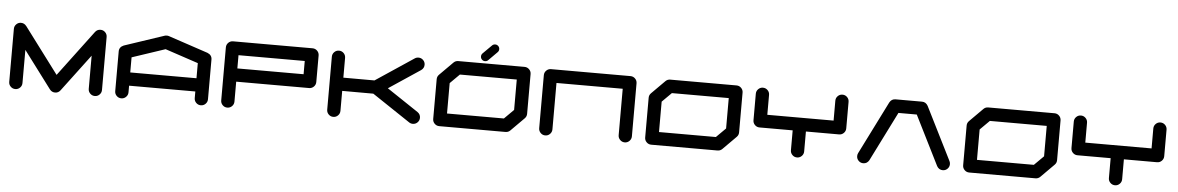

<svg xmlns="http://www.w3.org/2000/svg" viewBox="-38 -1482 12548 2046"><g transform="rotate(5 6236.0 -459.5)"><path d="M1063 -637.7V-70.8Q1063 -41.5 1042.2 -20.8Q1021.5 0 992.2 0Q962.9 0 942.1 -20.8Q921.4 -41.5 921.4 -70.8V-425.3L623.5 -28.8Q602.1 0 566.9 0Q531.7 0 509.8 -28.8L212.4 -425.3V-70.8Q212.4 -41.5 191.7 -20.8Q170.9 0 141.6 0Q112.3 0 91.6 -20.8Q70.8 -41.5 70.8 -70.8V-637.7Q70.8 -667 91.6 -687.7Q112.3 -708.5 141.6 -708.5Q176.3 -708.5 198.2 -680.2H198.7L566.9 -189L935.1 -680.2Q957 -708.5 992.2 -708.5Q1021.5 -708.5 1042.2 -687.7Q1063 -667 1063 -637.7Z M2055.2 -283.2V-444.8L1700.7 -563L1346.7 -444.8V-283.2ZM2196.8 -70.8Q2196.8 -41.5 2176 -20.8Q2155.3 0 2126 0Q2096.7 0 2075.9 -20.8Q2055.2 -41.5 2055.2 -70.8V-141.6H1346.7V-70.8Q1346.7 -41.5 1325.7 -20.8Q1304.7 0 1275.4 0Q1246.1 0 1225.3 -20.8Q1204.6 -41.5 1204.6 -70.8V-496.1Q1204.6 -543 1252.9 -563L1253.9 -563.5H1254.4L1678.2 -705.1Q1689 -708.5 1700.7 -708.5Q1712.4 -708.5 1723.1 -705.1L2147 -563.5H2147.9L2148.4 -563Q2196.8 -543 2196.8 -496.1Z M3188.5 -425.3V-566.9H2480V-425.3ZM3330.6 -354.5Q3330.6 -325.2 3309.8 -304.4Q3289.1 -283.7 3259.3 -283.7H2480V-70.8Q2480 -41.5 2459.2 -20.8Q2438.5 0 2409.2 0Q2379.9 0 2359.1 -20.8Q2338.4 -41.5 2338.4 -70.8V-638.2Q2338.4 -667.5 2359.1 -688.2Q2379.9 -709 2409.2 -709H3259.3Q3289.1 -709 3309.8 -688.2Q3330.6 -667.5 3330.6 -638.2Z M4432.6 -129.9Q4464.4 -107.9 4464.4 -70.8Q4464.4 -41.5 4443.6 -20.8Q4422.9 0 4393.6 0Q4371.1 0 4353.5 -12.2L3946.8 -283.7L3613.8 -284.2V-70.8Q3613.8 -41.5 3593 -20.8Q3572.3 0 3543 0Q3513.7 0 3492.9 -20.8Q3472.2 -41.5 3472.2 -70.8V-637.7Q3472.2 -667 3492.9 -687.7Q3513.7 -708.5 3543 -708.5Q3572.3 -708.5 3592.8 -688.2Q3613.3 -668 3613.8 -637.7V-425.8L3946.8 -425.3L4353.5 -696.3Q4371.1 -708.5 4393.6 -708.5Q4422.9 -708.5 4443.6 -687.7Q4464.4 -667 4464.4 -637.7Q4464.4 -601.1 4432.6 -578.6L4096.2 -354.5Z M5456.5 -241.7V-566.9H4848.1L4747.6 -466.8V-141.6H5356ZM5527.3 -708.5Q5556.6 -708.5 5577.4 -687.7Q5598.1 -667 5598.1 -637.7V-212.4Q5598.1 -183.1 5577.1 -162.6L5435.5 -20.5Q5415 0 5385.3 0H4676.8Q4647.5 0 4626.7 -20.8Q4606 -41.5 4606 -70.8V-496.1Q4606 -525.4 4627 -545.9L4768.6 -688Q4789.1 -708.5 4818.4 -708.5ZM5102.1 -732.4Q5082.5 -732.4 5068.8 -746.1Q5055.2 -759.8 5055.2 -779.3Q5055.2 -798.8 5068.8 -812.5L5162.6 -905.8Q5176.3 -919.4 5195.3 -919.4Q5214.8 -919.4 5228.5 -905.8Q5242.2 -892.1 5242.2 -873Q5242.2 -853.5 5228.5 -839.8L5135.3 -746.1Q5121.6 -732.4 5102.1 -732.4Z M6660.6 -709Q6689.9 -709 6710.7 -688.2Q6731.4 -667.5 6731.4 -638.2V-71.3Q6731.4 -42 6710.7 -21Q6689.9 0 6660.6 0Q6631.3 0 6610.6 -21Q6589.8 -42 6589.8 -71.3V-567.4H5881.3V-71.3Q5881.3 -42 5860.6 -21Q5839.8 0 5810.5 0Q5781.2 0 5760.5 -21Q5739.7 -42 5739.7 -71.3V-638.2Q5739.7 -667.5 5760.5 -688.2Q5781.2 -709 5810.5 -709Z M7724.1 -241.7V-566.9H7115.7L7015.1 -466.8V-141.6H7623.5ZM7794.9 -708.5Q7824.2 -708.5 7845 -687.7Q7865.7 -667 7865.7 -637.7V-212.4Q7865.7 -183.1 7844.7 -162.6L7703.1 -20.5Q7682.6 0 7652.8 0H6944.3Q6915 0 6894.3 -20.8Q6873.5 -41.5 6873.5 -70.8V-496.1Q6873.5 -525.4 6894.5 -545.9L7036.1 -688Q7056.6 -708.5 7085.9 -708.5Z M8928.7 -709Q8958 -709 8978.8 -688.2Q8999.5 -667.5 8999.5 -638.2V-354.5Q8999.5 -325.2 8978.8 -304.4Q8958 -283.7 8928.7 -283.7H8574.2V-70.8Q8574.2 -41.5 8553.5 -20.8Q8532.7 0 8503.4 0Q8474.1 0 8453.4 -20.8Q8432.6 -41.5 8432.6 -70.8V-283.7H8078.1Q8048.8 -283.7 8028.1 -304.4Q8007.3 -325.2 8007.3 -354.5V-638.2Q8007.3 -667.5 8028.1 -688.2Q8048.8 -709 8078.1 -709Q8107.4 -709 8128.2 -688.2Q8148.9 -667.5 8148.9 -638.2V-425.3H8857.9V-638.2Q8857.9 -667.5 8878.7 -688.2Q8899.4 -709 8928.7 -709Z M10126 -102.5Q10133.3 -87.9 10133.3 -70.8Q10133.3 -41.5 10112.5 -20.8Q10091.8 0 10062.5 0Q10021 0 9999 -39.1V-39.6H9998.5V-40.5L9735.4 -566.9H9539.1L9275.9 -40.5Q9275.9 -40 9275.4 -39.6V-39.1Q9253.4 0 9211.9 0Q9182.6 0 9161.9 -20.8Q9141.1 -41.5 9141.1 -70.8Q9141.1 -87.9 9148.4 -102.5L9431.6 -668.5V-668.9L9432.1 -669.4Q9453.6 -708.5 9495.6 -708.5H9778.8Q9820.3 -708.5 9842.3 -669.4Q9842.3 -668.9 9842.8 -668.9V-668.5Z M11125.5 -241.7V-566.9H10517.1L10416.5 -466.8V-141.6H11024.9ZM11196.3 -708.5Q11225.6 -708.5 11246.3 -687.7Q11267.1 -667 11267.1 -637.7V-212.4Q11267.1 -183.1 11246.1 -162.6L11104.5 -20.5Q11084 0 11054.2 0H10345.7Q10316.4 0 10295.7 -20.8Q10274.9 -41.5 10274.9 -70.8V-496.1Q10274.9 -525.4 10295.9 -545.9L10437.5 -688Q10458 -708.5 10487.3 -708.5Z M12330.1 -709Q12359.4 -709 12380.1 -688.2Q12400.9 -667.5 12400.9 -638.2V-354.5Q12400.9 -325.2 12380.1 -304.4Q12359.4 -283.7 12330.1 -283.7H11975.6V-70.8Q11975.6 -41.5 11954.8 -20.8Q11934.1 0 11904.8 0Q11875.5 0 11854.7 -20.8Q11834 -41.5 11834 -70.8V-283.7H11479.5Q11450.2 -283.7 11429.4 -304.4Q11408.7 -325.2 11408.7 -354.5V-638.2Q11408.7 -667.5 11429.4 -688.2Q11450.2 -709 11479.5 -709Q11508.8 -709 11529.5 -688.2Q11550.3 -667.5 11550.3 -638.2V-425.3H12259.3V-638.2Q12259.3 -667.5 12280 -688.2Q12300.8 -709 12330.1 -709Z"/></g></svg>

Font: Robtronika
Style: Regular
Weight: 400
Designer: GGBot
Version: 1.00